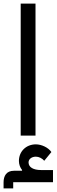

<svg xmlns="http://www.w3.org/2000/svg" viewBox="-44 -760 317 1076"><path d="M253 261V193H187C142 193 116 177 116 150C116 132 133 118 157 118C174 118 192 127 204 141L244 92C226 66 188 49 157 49C102 49 62 89 62 142C62 161 69 180 80 193L79 197H34C-8 197 -24 226 -24 262V296H30V261ZM72 0H155V-740H72Z"/></svg>

Font: IBM Plex Arabic Text
Style: Regular
Weight: 450
Designer: Mike Abbink, Paul van der Laan, Pieter van Rosmalen, Wael Morcos, Khajak Apelian
Foundry: Bold Monday
Version: Version 1.0